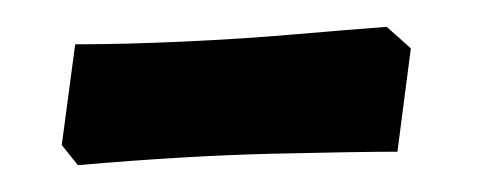

<svg xmlns="http://www.w3.org/2000/svg" viewBox="-20 -322 362 143"><path d="M38 -199 26 -214 36 -289Q72 -289 116 -291Q160 -293 200.5 -296.5Q241 -300 268 -302L286 -286L276 -209Q246 -209 182.5 -207.5Q119 -206 38 -199Z"/></svg>

Font: Labrada Black
Style: Regular
Weight: 900
Designer: Mercedes Jáuregui
Foundry: Omnibus-Type Team
Version: Version 1.000; ttfautohint (v1.8.4.7-5d5b)